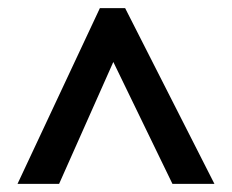

<svg xmlns="http://www.w3.org/2000/svg" viewBox="-20 -737 569 471"><path d="M23 -286 225 -717H287L506 -286H403L258 -585L125 -286Z"/></svg>

Font: Noto Sans Sinhala SemiCondensed SemiBold
Style: Regular
Weight: 600
Width: 4
Designer: Jelle Bosma - Monotype Design Team
Foundry: Monotype Imaging Inc.
Version: Version 2.006; ttfautohint (v1.8.4.7-5d5b)